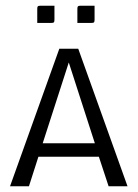

<svg xmlns="http://www.w3.org/2000/svg" viewBox="-20 -650 480 670"><path d="M250 -570V-619Q250 -626 252 -628Q254 -630 261 -630H310V-581Q310 -574 308 -572Q306 -570 299 -570ZM110 -570V-619Q110 -626 112 -628Q114 -630 121 -630H170V-581Q170 -574 168 -572Q166 -570 159 -570ZM187 -480H253L425 0H359L325 -103H114L81 0H15ZM129 -150H311L220 -432Z"/></svg>

Font: Glametrix
Style: Regular
Weight: 500
Designer: gluk
Foundry: gluk
Version: Version 0.40